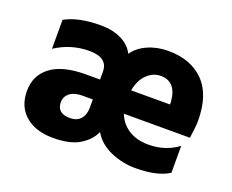

<svg xmlns="http://www.w3.org/2000/svg" viewBox="-90 -664 989 817"><g transform="rotate(20 404.0 -255.5)"><path d="M554 -401Q520 -401 492.5 -375Q465 -349 456 -300H632V-311Q625 -401 554 -401ZM192 -151Q192 -100 251 -100Q282 -100 299 -119Q316 -138 316 -171V-208H269Q232 -208 212 -192Q192 -176 192 -151ZM252 -298H316V-333Q316 -397 232.5 -397Q149 -397 79 -351V-482Q139 -516 242 -516Q296 -516 335.5 -496Q375 -476 391 -442Q414 -475 456 -493.5Q498 -512 548 -512Q650 -512 709 -452.5Q768 -393 768 -275Q768 -252 760 -196H461Q477 -154 514 -131Q551 -108 603 -108Q680 -108 737 -151V-29Q684 5 585 5Q528 5 474 -18Q420 -41 392 -88Q376 -50 333 -23Q290 4 211.5 4Q133 4 86.5 -36Q40 -76 40 -146.5Q40 -217 93.5 -257.5Q147 -298 252 -298Z"/></g></svg>

Font: Hind Jalandhar
Style: Bold
Weight: 700
Designer: Namrata Goyal
Foundry: Indian Type Foundry
Version: Version 0.702;PS 1.0;hotconv 1.0.81;makeotf.lib2.5.63406